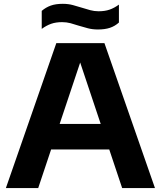

<svg xmlns="http://www.w3.org/2000/svg" viewBox="-20 -960 820 980"><path d="M10 0 267.5 -740H513L771 0H603.5L380.5 -667H398L175 0ZM198.5 -197 236.5 -327.5H543.5L581 -197ZM479.5 -809.5Q452 -809.5 428.2 -815.8Q404.5 -822 381.5 -829Q361 -836 340.2 -841.5Q319.5 -847 297 -847Q265 -847 241 -838.5Q217 -830 193 -812.5V-904.5Q214 -922.5 239.2 -931.5Q264.5 -940.5 300.5 -940.5Q328.5 -940.5 352.2 -934Q376 -927.5 398.5 -920.5Q419.5 -914 440.2 -908.2Q461 -902.5 483 -902.5Q515.5 -902.5 539.2 -910.8Q563 -919 587 -936.5V-845Q566.5 -826.5 541 -818Q515.5 -809.5 479.5 -809.5Z"/></svg>

Font: Encode Sans SemiExpanded
Style: Bold
Weight: 700
Width: 6
Designer: Multiple Designers
Foundry: Impallari Type
Version: Version 3.002